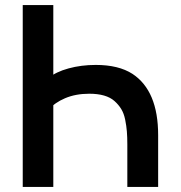

<svg xmlns="http://www.w3.org/2000/svg" viewBox="-20 -740 716 760"><path d="M70 -720H191V-400L172 -431Q201 -455.5 251.2 -469.2Q301.5 -483 359 -483Q449.5 -483 504.5 -447.5Q606 -380.5 606 -205V0H484V-168Q484 -197.5 482.2 -219.5Q480.5 -241.5 475.5 -266.2Q470.5 -291 460 -308.2Q449.5 -325.5 433.2 -340Q417 -354.5 391.8 -361.8Q366.5 -369 333.5 -369Q279 -369 237.2 -351Q195.5 -333 176 -308L191 -368.5V0H70Z"/></svg>

Font: Vortex Mix
Style: Bold
Weight: 700
Designer: Mikhail Sharanda
Foundry: Mikhail Sharanda
Version: Version 4.504;Glyphs 3.1.2 (3151)